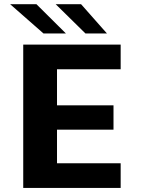

<svg xmlns="http://www.w3.org/2000/svg" viewBox="-20 -918 690 938"><path d="M93.5 0V-700H569.5V-579.5H258.5V-403.5H534.5V-284.5H258.5V-120.5H569.5V0ZM397.5 -754.5 252 -897.5H376L502.5 -754.5ZM192.5 -754.5 29.5 -897.5H158L302 -754.5Z"/></svg>

Font: Trispace Thin
Style: Bold
Weight: 700
Version: Version 1.210